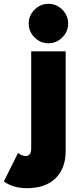

<svg xmlns="http://www.w3.org/2000/svg" viewBox="-90 -768 421 1003"><path d="M163 -542Q121 -542 90.5 -572.5Q60 -603 60 -645Q60 -687 90.5 -717.5Q121 -748 163 -748Q205 -748 235.5 -717.5Q266 -687 266 -645Q266 -603 235.5 -572.5Q205 -542 163 -542ZM52 215Q-22 215 -70 180L4 31Q13 38 23.5 42.5Q34 47 44 47Q73 47 73 7V-500H253V21Q253 112 200 163.5Q147 215 52 215Z"/></svg>

Font: Figtree Light Black
Style: Regular
Weight: 900
Version: Version 2.000